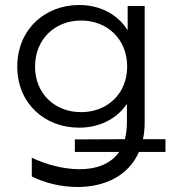

<svg xmlns="http://www.w3.org/2000/svg" viewBox="-20 -550 716 767"><path d="M279 57H456C421 107 362 126 298 126C232 126 161 106 107 80V155C162 182 226 197 290 197C393 197 492 156 535 57H641V6H551C556 -15 558 -39 558 -64V-526H490V-429C449 -495 377 -530 296 -530C157 -530 49 -430 49 -284C49 -138 157 -40 296 -40C375 -40 445 -73 487 -135V-61C487 -36 484 -13 479 6L279 7ZM304 -102C199 -102 120 -176 120 -284C120 -393 199 -468 304 -468C409 -468 488 -393 488 -284C488 -176 409 -102 304 -102Z"/></svg>

Font: Chess Sans
Style: Regular
Weight: 400
Designer: Wolf Bōese
Foundry: Wolf Bōese
Version: Version 7.223;Glyphs 3.3 (3306)